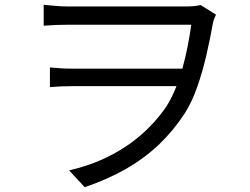

<svg xmlns="http://www.w3.org/2000/svg" viewBox="-20 -738 1040 800"><path d="M162 -718Q178 -717 206 -714Q234 -711 265 -711Q282 -711 321 -711Q360 -711 411 -711Q462 -711 516.5 -711Q571 -711 621 -711Q671 -711 706.5 -711Q742 -711 755 -711Q772 -711 787.5 -712.5Q803 -714 816 -717L880 -677Q877 -670 873 -661Q869 -652 867 -641Q856 -578 840 -508.5Q824 -439 801.5 -375Q779 -311 750 -266Q703 -194 643.5 -137Q584 -80 508 -36Q432 8 333 42L268 -28Q355 -48 430 -85Q505 -122 566 -174.5Q627 -227 673 -294Q693 -325 710 -366Q727 -407 740 -453Q753 -499 762 -545.5Q771 -592 777 -635Q762 -635 723.5 -635Q685 -635 633 -635Q581 -635 524 -635Q467 -635 414.5 -635Q362 -635 322.5 -635Q283 -635 265 -635Q241 -635 215 -634Q189 -633 162 -631ZM763 -379Q746 -379 708.5 -379Q671 -379 622 -379Q573 -379 520 -379Q467 -379 418.5 -379Q370 -379 333 -379Q296 -379 280 -379Q254 -379 232.5 -378Q211 -377 188 -375V-457Q209 -455 231.5 -453.5Q254 -452 277 -452Q294 -452 332 -452Q370 -452 420 -452Q470 -452 524 -452Q578 -452 628 -452Q678 -452 715.5 -452Q753 -452 770 -452Z"/></svg>

Font: Noto Sans KR
Style: Regular
Weight: 400
Designer: Ryoko NISHIZUKA  (kana, bopomofo & ideographs); Paul D. Hunt (Latin, Greek & Cyrillic); Sandoll Communications , Soo-you
Foundry: Adobe
Version: Version 2.004-H2;hotconv 1.0.118;makeotfexe 2.5.65603